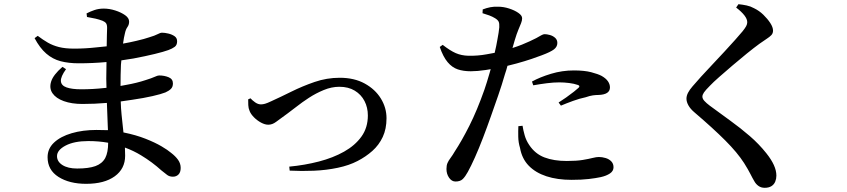

<svg xmlns="http://www.w3.org/2000/svg" viewBox="-20 -829 4040 916"><path d="M395 -748Q419 -744 436 -740Q453 -736 469 -730Q481 -725 486 -718Q491 -711 491 -696Q491 -687 490 -661Q490 -639 489 -608Q465 -605 440 -603Q386 -597 334 -597Q291 -597 261.5 -604.5Q232 -612 208.5 -625.5Q185 -639 160 -658L145 -647Q170 -600 200.5 -573.5Q231 -547 269 -537Q307 -527 355 -527Q423 -527 488 -533Q488 -530 488 -527Q487 -489 487 -453Q487 -431 488 -410Q482 -409 477 -409Q423 -403 367 -403Q323 -403 297.5 -412Q272 -421 270.5 -442Q269 -463 295 -499L278 -510Q234 -472 224 -440Q214 -408 230.5 -384Q247 -360 284.5 -346.5Q322 -333 373 -333Q431 -333 490 -338Q490 -338 490 -337Q492 -280 494 -231Q494 -219 495 -208Q468 -209 440 -209Q375 -209 322 -193.5Q269 -178 238 -149Q207 -120 207 -79Q207 -18 259 15Q311 48 391 48Q478 48 527.5 12Q577 -24 577 -86Q577 -105 576 -125Q617 -110 653 -88Q706 -56 750 -16Q767 -2 778 6Q789 14 805 14Q821 14 831.5 3.5Q842 -7 842 -28Q842 -49 829.5 -66.5Q817 -84 796 -100Q781 -113 750.5 -131Q720 -149 674.5 -167Q629 -185 570 -197Q570 -197 569 -197Q565 -237 560 -282Q557 -311 556 -345Q584 -349 611 -353Q666 -361 707.5 -370.5Q749 -380 769 -388Q785 -395 795 -404.5Q805 -414 805 -431Q805 -452 784.5 -460.5Q764 -469 739 -469Q732 -469 718 -462.5Q704 -456 675 -447Q633 -433 582 -424Q568 -421 555 -419Q555 -473 557 -520Q558 -531 559 -541Q589 -546 617 -550Q675 -561 718 -571.5Q761 -582 783 -590Q802 -597 813.5 -605.5Q825 -614 825 -632Q825 -648 812.5 -656.5Q800 -665 783 -669Q766 -673 753 -673Q745 -673 732 -666Q719 -659 692 -651Q669 -643 630 -634Q601 -627 567 -621Q571 -651 576 -670Q580 -689 588 -700Q596 -711 596 -726Q596 -743 577 -756.5Q558 -770 530 -779Q502 -788 475 -788Q451 -788 430.5 -781Q410 -774 393 -765ZM496 -148Q496 -102 482 -75Q467 -48 435 -36.5Q403 -25 348 -25Q304 -25 278 -41.5Q252 -58 252 -84Q252 -113 293 -134.5Q334 -156 401 -156Q451 -156 496 -148Z M1175 -360Q1184 -350 1197.5 -340.5Q1211 -331 1225 -331Q1234 -331 1244.5 -334Q1255 -337 1274 -346Q1318 -366 1370.5 -392Q1423 -418 1481 -438Q1539 -458 1601 -458Q1670 -458 1720 -430.5Q1770 -403 1797 -359Q1824 -315 1824 -265Q1824 -214 1806 -175.5Q1788 -137 1756.5 -109Q1725 -81 1686 -61Q1646 -40 1591.5 -28.5Q1537 -17 1477.5 -14.5Q1418 -12 1362 -15L1360 -34Q1434 -41 1501.5 -58.5Q1569 -76 1621.5 -105.5Q1674 -135 1704.5 -177.5Q1735 -220 1735 -278Q1735 -316 1719 -347Q1703 -378 1672.5 -396.5Q1642 -415 1599 -415Q1562 -415 1524.5 -399.5Q1487 -384 1454 -362.5Q1421 -341 1394.5 -320Q1368 -299 1351 -287Q1315 -261 1297 -247.5Q1279 -234 1260 -234Q1244 -234 1225.5 -244Q1207 -254 1192 -269Q1177 -284 1171 -299Q1165 -313 1164.5 -327.5Q1164 -342 1164 -355Z M2282 -766 2283 -784Q2301 -791 2319 -794.5Q2337 -798 2357 -797Q2382 -797 2408.5 -788.5Q2435 -780 2453 -767.5Q2471 -755 2471 -742Q2471 -731 2466 -718.5Q2461 -706 2453 -687Q2445 -668 2436 -638Q2431 -623 2425 -600Q2450 -608 2470 -616Q2509 -632 2538 -647Q2552 -655 2562 -660.5Q2572 -666 2578 -666Q2589 -666 2603.5 -662Q2618 -658 2628.5 -648.5Q2639 -639 2639 -624Q2639 -606 2623 -593.5Q2607 -581 2564 -565Q2549 -559 2516.5 -548Q2484 -537 2444 -526Q2422 -520 2401 -515Q2396 -495 2389 -475Q2374 -423 2357 -374Q2341 -328 2322.5 -275.5Q2304 -223 2284.5 -172Q2265 -121 2246 -78.5Q2227 -36 2212 -9Q2200 13 2188 25Q2176 37 2153 37Q2135 37 2122.5 19Q2110 1 2110 -23Q2110 -40 2115 -51.5Q2120 -63 2129.5 -75.5Q2139 -88 2150 -107Q2183 -157 2219.5 -229.5Q2256 -302 2291 -401Q2303 -436 2315 -478Q2318 -488 2321 -499Q2309 -497 2297 -495Q2257 -489 2226 -489Q2191 -489 2164 -498Q2137 -507 2115.5 -532.5Q2094 -558 2078 -605L2092 -615Q2128 -587 2154.5 -575.5Q2181 -564 2214 -563Q2259 -562 2302 -570Q2322 -573 2340 -577Q2348 -610 2353 -640Q2360 -676 2362 -699Q2363 -717 2359 -725.5Q2355 -734 2342 -742Q2329 -750 2314 -755.5Q2299 -761 2282 -766ZM2473 -229Q2476 -209 2483 -184Q2490 -159 2505 -137Q2533 -95 2577.5 -78Q2622 -61 2684 -61Q2731 -61 2760.5 -66Q2790 -71 2807.5 -75.5Q2825 -80 2837 -80Q2853 -80 2869.5 -75Q2886 -70 2896.5 -59Q2907 -48 2907 -31Q2907 -13 2890 -1.5Q2873 10 2846 16Q2823 21 2789 25Q2755 29 2707 29Q2639 29 2587 12Q2535 -5 2502.5 -38.5Q2470 -72 2461 -123Q2453 -149 2452.5 -176.5Q2452 -204 2453 -227ZM2524 -422 2518 -440Q2556 -461 2609 -477Q2662 -493 2718 -493Q2768 -493 2800.5 -484.5Q2833 -476 2850 -467Q2871 -455 2880.5 -441Q2890 -427 2890 -412Q2890 -395 2876.5 -386Q2863 -377 2836 -376Q2823 -376 2808.5 -374Q2794 -372 2774 -365Q2745 -359 2713.5 -347.5Q2682 -336 2656 -325L2645 -340Q2661 -350 2681 -364Q2701 -378 2718 -391.5Q2735 -405 2740 -410Q2745 -415 2744 -418Q2743 -422 2736 -424Q2719 -430 2695 -433Q2671 -436 2649 -436Q2621 -436 2589.5 -432Q2558 -428 2524 -422Z M3492 -793 3503 -809Q3523 -807 3542 -803Q3561 -799 3577 -790Q3602 -778 3622 -758.5Q3642 -739 3655 -719Q3668 -699 3668 -683Q3668 -670 3660 -661.5Q3652 -653 3638 -644Q3624 -635 3603 -620Q3577 -601 3543 -573.5Q3509 -546 3474.5 -516.5Q3440 -487 3411 -461.5Q3382 -436 3367 -420Q3346 -399 3338.5 -388Q3331 -377 3331 -368Q3331 -358 3340.5 -347.5Q3350 -337 3366 -325Q3416 -288 3464.5 -253Q3513 -218 3557 -180Q3601 -142 3636 -98Q3660 -68 3672 -41.5Q3684 -15 3684 9Q3684 24 3678.5 37.5Q3673 51 3660.5 59Q3648 67 3628 67Q3611 67 3598.5 58Q3586 49 3579 36Q3570 21 3560 1Q3550 -19 3530 -51Q3498 -101 3440 -159Q3382 -217 3293 -293Q3274 -309 3264.5 -326Q3255 -343 3255 -358Q3255 -372 3262.5 -386.5Q3270 -401 3284 -417Q3300 -436 3324.5 -463Q3349 -490 3378.5 -521Q3408 -552 3436 -582.5Q3464 -613 3487 -638.5Q3510 -664 3523 -680Q3535 -695 3540 -704.5Q3545 -714 3545 -723Q3545 -738 3531.5 -755.5Q3518 -773 3492 -793Z"/></svg>

Font: Early Summer Mincho SemiBold
Style: Regular
Weight: 600
Designer: GuiWonder
Version: Version 1.002